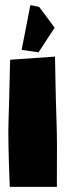

<svg xmlns="http://www.w3.org/2000/svg" viewBox="-20 -726 252 750"><path d="M194.8 -504.9Q198.2 -311.5 200.9 -248.3Q203.6 -185.1 202.1 3.9H18.1Q10.7 -185.1 13.2 -250.5Q15.6 -315.9 19.5 -492.7ZM98.6 -706.1 133.3 -698.7 193.4 -617.7 130.4 -521.5 64.5 -531.2Z"/></svg>

Font: Lapsus Pro (theguybrush.com)
Style: Bold
Weight: 700
Designer: Jose Roses
Version: Version 1.00 February 9, 2018, initial release